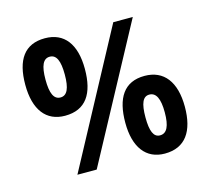

<svg xmlns="http://www.w3.org/2000/svg" viewBox="-95 -743 945 865"><g transform="rotate(-15 378.0 -311.0)"><path d="M182 -271C279 -271 322 -337 322 -452C322 -568 273 -632 183 -632C88 -632 44 -568 44 -452C44 -335 94 -271 182 -271ZM500 -622 166 0H256L591 -622ZM183 -356C152 -356 138 -387 138 -451C138 -515 152 -546 183 -546C214 -546 228 -515 228 -451C228 -387 214 -356 183 -356ZM572 10C668 10 713 -57 713 -171C713 -287 663 -352 573 -352C477 -352 435 -285 435 -170C435 -56 484 10 572 10ZM572 -75C542 -75 529 -106 529 -170C529 -235 542 -265 572 -265C604 -265 619 -233 619 -170C619 -106 604 -75 572 -75Z"/></g></svg>

Font: Noto Sans Gurmukhi UI Condensed SemiBold
Style: Regular
Weight: 600
Width: 3
Designer: Jelle Bosma - Monotype Design Team
Foundry: Monotype Imaging Inc.
Version: Version 2.004